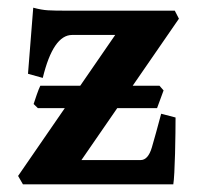

<svg xmlns="http://www.w3.org/2000/svg" viewBox="-20 -482 517 502"><path d="M439 -174.8Q439 -159.7 438.7 -134Q438.5 -108.4 437.7 -80.8Q437 -53.2 435.8 -31Q434.6 -8.8 433.1 0H40L27.3 -22L281.2 -390.6H168.5Q119.1 -390.6 91.8 -278.3L53.2 -289.1L66.9 -461.9Q88.4 -456.1 105 -455.1Q121.6 -454.1 152.8 -454.1H437L447.8 -433.1L192.9 -63.5H347.7Q367.2 -63.5 377 -96.4Q386.7 -129.4 401.4 -184.6ZM390.6 -199.2H79.1L67.9 -210Q70.3 -217.8 75.9 -233.9Q81.5 -250 85.4 -257.8H397L407.7 -245.6Z"/></svg>

Font: Gentium Book Plus
Style: Bold
Weight: 700
Designer: Victor Gaultney, Annie Olsen, Iska Routamaa, Becca Hirsbrunner
Foundry: SIL International
Version: Version 6.101